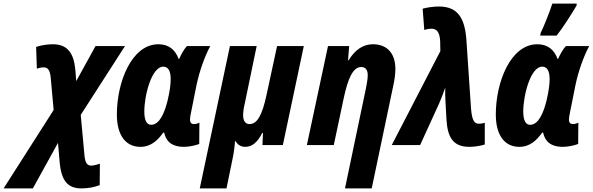

<svg xmlns="http://www.w3.org/2000/svg" viewBox="-149 -803 3282 1063"><path d="M-129 240H33L172 -12L181 91C190 200 227 240 302 240C338 240 372 234 403 222L404 103C384 110 366 114 356 114C336 114 323 101 319 61L298 -167L543 -548H380L273 -354L268 -418C259 -512 222 -558 144 -558C113 -558 75 -552 51 -543L55 -423C68 -427 79 -430 93 -430C117 -430 128 -414 132 -371L148 -194Z M628 10C687 10 724 -26 755 -69H760C769 -26 796 10 870 10C898 10 934 2 954 -6L955 -124C946 -119 934 -116 925 -116C911 -116 903 -123 903 -142C903 -152 906 -168 909 -182L939 -332C956 -412 985 -492 1015 -548H886C870 -531 854 -502 843 -477H840C821 -528 785 -558 728 -558C580 -558 498 -349 498 -169C498 -53 548 10 628 10ZM688 -112C663 -112 650 -137 650 -186C650 -274 690 -434 755 -434C782 -434 796 -410 796 -365C796 -336 791 -297 779 -247C763 -181 735 -112 688 -112Z M957 240H1105L1137 84C1145 48 1150 11 1152 -21H1156C1166 -2 1184 10 1209 10C1245 10 1276 -13 1303 -67H1307L1304 0H1417L1533 -548H1385L1327 -279C1303 -167 1276 -116 1232 -116C1210 -116 1197 -134 1197 -165C1197 -184 1201 -209 1207 -234L1272 -548H1124Z M1761 240H1909L2028 -327C2036 -363 2040 -395 2040 -421C2040 -511 1991 -558 1916 -558C1859 -558 1815 -525 1781 -469H1778L1784 -548H1667L1550 0H1699L1755 -264C1777 -365 1804 -432 1851 -432C1874 -432 1887 -417 1887 -387C1887 -367 1882 -340 1877 -314Z M2449 10C2482 10 2513 4 2535 -3V-123C2520 -119 2512 -118 2503 -118C2477 -118 2465 -135 2459 -199L2433 -585C2424 -698 2389 -767 2281 -767C2252 -767 2217 -762 2191 -755L2200 -637C2215 -642 2227 -644 2241 -644C2267 -644 2286 -627 2288 -573L2289 -520L2020 0H2177L2283 -232C2292 -252 2309 -297 2316 -318C2315 -293 2316 -256 2318 -229L2323 -139C2329 -48 2356 10 2449 10Z M2842 -606H2933C2972 -656 3015 -725 3043 -772L3044 -783H2909C2896 -742 2863 -658 2844 -620ZM2726 10C2785 10 2822 -26 2853 -69H2858C2867 -26 2894 10 2968 10C2996 10 3032 2 3052 -6L3053 -124C3044 -119 3032 -116 3023 -116C3009 -116 3001 -123 3001 -142C3001 -152 3004 -168 3007 -182L3037 -332C3054 -412 3083 -492 3113 -548H2984C2968 -531 2952 -502 2941 -477H2938C2919 -528 2883 -558 2826 -558C2678 -558 2596 -349 2596 -169C2596 -53 2646 10 2726 10ZM2786 -112C2761 -112 2748 -137 2748 -186C2748 -274 2788 -434 2853 -434C2880 -434 2894 -410 2894 -365C2894 -336 2889 -297 2877 -247C2861 -181 2833 -112 2786 -112Z"/></svg>

Font: Noto Sans Display SemiCondensed Extra
Style: Italic
Weight: 800
Width: 4
Italic angle: -12°
Designer: Monotype Design Team
Foundry: Monotype Imaging Inc.
Version: Version 1.900